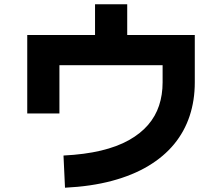

<svg xmlns="http://www.w3.org/2000/svg" viewBox="-20 -830 1040 895"><path d="M283 45 276 -105Q375 -110 450.5 -128Q526 -146 580.5 -176.5Q635 -207 670 -247.5Q705 -288 721.5 -338Q738 -388 738 -446V-526H257V-301H107V-667H888V-446Q888 -362 864 -289.5Q840 -217 792 -158.5Q744 -100 671.5 -56.5Q599 -13 502 13Q405 39 283 45ZM423 -611V-810H573V-611Z"/></svg>

Font: Murecho Thin
Style: Bold
Weight: 700
Version: Version 1.010